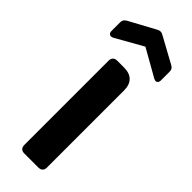

<svg xmlns="http://www.w3.org/2000/svg" viewBox="-261 -790 810 810"><g transform="rotate(45 143.5 -385.0)"><path d="M76 -528V-26C76 -9 85 0 101 0H185C202 0 211 -9 211 -26V-486C211 -530 187 -554 143 -554H101C85 -554 76 -544 76 -528ZM291 -626V-677C291 -689 287 -696 276 -702L159 -766C149 -772 139 -772 129 -766L11 -702C1 -696 -4 -689 -4 -677V-626C-4 -610 7 -603 22 -611L144 -680L266 -611C280 -603 291 -610 291 -626Z"/></g></svg>

Font: Arvore Sans SemiBold
Style: Regular
Weight: 600
Designer: Jonny Pinhorn (Latin) Dan Schunck (customization for Arvore)
Version: Version 1.000;Glyphs 3.3 (3305)